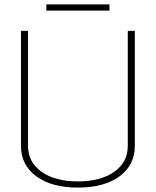

<svg xmlns="http://www.w3.org/2000/svg" viewBox="-20 -840 706 870"><path d="M75 -179V-700H107V-179Q107 -105 168.5 -61.5Q230 -18 333 -18Q436 -18 497.5 -61.5Q559 -105 559 -179V-700H591V-179Q591 -92 521.5 -41Q452 10 333 10Q214 10 144.5 -41Q75 -92 75 -179ZM190 -820H476V-792H190Z"/></svg>

Font: KoHo ExtraLight
Style: Regular
Weight: 275
Version: Version 1.000; ttfautohint (v1.6)